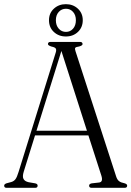

<svg xmlns="http://www.w3.org/2000/svg" viewBox="-20 -901 630 921"><path d="M160.5 -10.5Q160.5 0 148.5 0H12Q0 0 0 -10.5Q0 -17.5 10.5 -21.5L34.5 -28Q46.5 -31.5 54 -41.2Q61.5 -51 69 -76L247.5 -649.5Q251.5 -662.5 247.2 -668.5Q243 -674.5 227.5 -677.5Q210 -683 210 -689.5Q210 -700 223 -700H363.5Q376 -700 376 -689.5Q376 -682.5 359.5 -678Q344.5 -676 341.2 -671.8Q338 -667.5 342 -656L537 -55Q542 -39 551.2 -32Q560.5 -25 577 -22Q590 -18.5 590 -10.5Q590 0 577.5 0H420Q407.5 0 407.5 -10.5Q407.5 -19 420 -21.5L455.5 -25.5Q475.5 -28 466.5 -57.5L404 -251.5H148L94 -78Q86.5 -54 92.8 -42.5Q99 -31 117 -27L149 -21.5Q160.5 -19 160.5 -10.5ZM155 -274H397L274.5 -656.5ZM296 -726Q261.5 -726 238.2 -747.8Q215 -769.5 215 -804Q215 -838 238.5 -859.5Q262 -881 296 -881Q330.5 -881 353.8 -859.2Q377 -837.5 377 -804Q377 -770 354 -748Q331 -726 296 -726ZM296.5 -859Q275.5 -859 261.8 -843.8Q248 -828.5 248 -804Q248 -779 261.8 -763.5Q275.5 -748 296.5 -748Q317 -748 330.5 -763.5Q344 -779 344 -804Q344 -828.5 330.5 -843.8Q317 -859 296.5 -859Z"/></svg>

Font: Fraunces 144pt Soft Light
Style: Regular
Weight: 300
Version: Version 1.000;[0bf87f6ff]